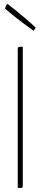

<svg xmlns="http://www.w3.org/2000/svg" viewBox="-20 -932 201 952"><path d="M18 -912C10 -912 5 -889 5 -889C5 -889 71 -832 147 -779L157 -795C91 -857 18 -912 18 -912ZM68 0C91 0 93 0 93 -10V-700C69 -700 68 -700 68 -684Z"/></svg>

Font: Yanone Kaffeesatz Extra Light
Style: Regular
Weight: 200
Designer: Yanone (Cyrillic: Daniel Pouzeot & Huerta Tipografica)
Foundry: Yanone
Version: Version 1.100;PS 001.100;hotconv 1.0.70;makeotf.lib2.5.58329